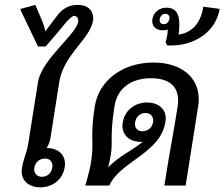

<svg xmlns="http://www.w3.org/2000/svg" viewBox="-20 -778 941 805"><path d="M168.3 -113.3C188.3 -113.3 200 -100.8 200 -82.5C200 -80 199.2 -77.5 199.2 -75C195.8 -52.5 178.3 -36.7 155.8 -36.7C135.8 -36.7 123.3 -50 123.3 -68.3C123.3 -70.8 124.2 -72.5 124.2 -75C127.5 -97.5 145.8 -113.3 168.3 -113.3ZM65.8 -736.7 139.2 -583.3H171.7C171.7 -583.3 240 -662.5 250 -675.8C255 -683.3 275 -705.8 289.2 -711.7C302.5 -711.7 308.3 -700.8 308.3 -691.7C308.3 -639.2 155 -532.5 139.2 -433.3L98.3 -175C92.5 -137.5 78.3 -113.3 72.5 -75C71.7 -70 70.8 -65 70.8 -60C70.8 -18.3 103.3 7.5 149.2 7.5C200 7.5 242.5 -25 250.8 -75C251.7 -80 252.5 -85 252.5 -90C252.5 -131.7 221.7 -157.5 175.8 -157.5C183.3 -169.2 189.2 -183.3 191.7 -200L228.3 -433.3C246.7 -550 357.5 -613.3 370 -691.7C370.8 -695 370.8 -698.3 370.8 -701.7C370.8 -727.5 355.8 -757.5 305 -757.5C253.3 -757.5 228.3 -724.2 215.8 -707.5C201.7 -689.2 184.2 -665.8 170 -646.7C167.5 -658.3 164.2 -671.7 159.2 -684.2L128.3 -757.5L66.7 -740.8Z M669.2 0H758.3L810.8 -332.5C812.5 -342.5 813.3 -352.5 813.3 -361.7C813.3 -452.5 742.5 -515.8 623.3 -515.8C491.7 -515.8 394.2 -438.3 377.5 -332.5C368.3 -274.2 366.7 -237.5 366.7 -207.5C366.7 -195 367.5 -184.2 367.5 -172.5C367.5 -150.8 366.7 -128.3 361.7 -98.3C355.8 -59.2 337.5 0 337.5 0H438.3C482.5 -100.8 652.5 -135 673.3 -265.8C674.2 -270.8 675 -275.8 675 -280.8C675 -322.5 642.5 -348.3 596.7 -348.3C545.8 -348.3 503.3 -315.8 495 -265.8C494.2 -260.8 493.3 -255.8 493.3 -250.8C493.3 -209.2 525 -183.3 570.8 -183.3H578.3C535.8 -148.3 478.3 -122.5 433.3 -76.7C437.5 -90 441.7 -111.7 445 -130.8C448.3 -152.5 448.3 -169.2 448.3 -189.2V-197.5C448.3 -227.5 449.2 -265 460 -332.5C472.5 -412.5 535 -450 613.3 -450C683.3 -450 726.7 -420.8 726.7 -357.5C726.7 -350 726.7 -341.7 725 -332.5C708.3 -225.8 689.2 -127.5 682.5 -83.3ZM590 -304.2C610 -304.2 622.5 -290.8 622.5 -272.5C622.5 -270 621.7 -268.3 621.7 -265.8C618.3 -243.3 600 -227.5 577.5 -227.5C557.5 -227.5 545.8 -240 545.8 -258.3C545.8 -260.8 546.7 -263.3 546.7 -265.8C550 -288.3 567.5 -304.2 590 -304.2Z M673.3 -720C684.2 -720 690.8 -713.3 690.8 -703.3C690.8 -701.7 690 -700 690 -698.3C687.5 -685 679.2 -676.7 666.7 -676.7C655.8 -676.7 649.2 -683.3 649.2 -693.3C649.2 -695 650 -696.7 650 -698.3C652.5 -711.7 660.8 -720 673.3 -720ZM683.3 -654.2C683.3 -647.5 682.5 -640.8 681.7 -633.3C679.2 -619.2 676.7 -608.3 674.2 -600.8L681.7 -587.5H699.2C793.3 -587.5 885 -642.5 900.8 -740.8L832.5 -750C820 -670 775.8 -640 728.3 -632.5C728.3 -633.3 729.2 -635 729.2 -635.8C730.8 -645 731.7 -660.8 731.7 -673.3V-677.5C731.7 -713.3 721.7 -745.8 677.5 -745.8C648.3 -745.8 624.2 -727.5 619.2 -698.3C618.3 -695 618.3 -691.7 618.3 -689.2C618.3 -665 636.7 -650.8 662.5 -650.8C670 -650.8 677.5 -651.7 683.3 -654.2Z"/></svg>

Font: Boon Medium
Style: Italic
Weight: 500
Italic angle: -9°
Designer: Sungsit Sawaiwan
Foundry: FontUni
Version: Version 3.0